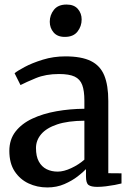

<svg xmlns="http://www.w3.org/2000/svg" viewBox="-20 -812 576 843"><path d="M187.5 11Q143 11 105.2 -6.8Q67.5 -24.5 44.2 -60Q21 -95.5 21 -149.5Q21 -199.5 48.2 -234.5Q75.5 -269.5 122 -291.2Q168.5 -313 227.5 -323.5Q286.5 -334 350.5 -334.5V-370Q350.5 -413.5 341 -439Q331.5 -464.5 307.5 -475.8Q283.5 -487 239 -487Q181 -487 137.5 -469Q94 -451 70 -438.5L44 -490.5Q55 -500 88 -517.8Q121 -535.5 168 -550Q215 -564.5 267 -564.5Q337.5 -564.5 378.8 -544.2Q420 -524 437.8 -480.8Q455.5 -437.5 455.5 -368.5V-51.5L513.5 -51V-6.5Q502.5 -3.5 484 0Q465.5 3.5 445 6Q424.5 8.5 407 8.5Q380 8.5 368.8 0.2Q357.5 -8 357.5 -37.5V-69.5Q345.5 -56.5 321 -37.5Q296.5 -18.5 262.8 -3.8Q229 11 187.5 11ZM233.5 -58.5Q260 -58.5 292.8 -73.8Q325.5 -89 350.5 -111V-282Q278 -281.5 231 -265.8Q184 -250 161 -223Q138 -196 138 -162Q138 -125.5 150.5 -102.8Q163 -80 184.5 -69.2Q206 -58.5 233.5 -58.5ZM264 -650Q232 -650 215.2 -669.8Q198.5 -689.5 198.5 -716.5Q198.5 -746 216.8 -769Q235 -792 272 -792H273Q305 -792 321.8 -772.8Q338.5 -753.5 338.5 -726.5Q338.5 -696.5 320.2 -673.2Q302 -650 265 -650Z"/></svg>

Font: Merriweather 24pt Medium
Style: Regular
Weight: 500
Designer: Eben Sorkin
Foundry: Eben Sorkin
Version: Version 2.100